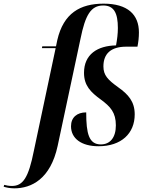

<svg xmlns="http://www.w3.org/2000/svg" viewBox="-159 -789 802 1049"><path d="M-81 240C13 240 117 189 156 8L281 -578C307 -706 337 -759 405 -759C464 -759 485 -717 485 -636C485 -604 481 -574 475 -541C373 -539 300 -492 300 -391C300 -321 337 -285 392 -245C445 -206 474 -174 474 -104C474 -38 443 0 392 0C327 0 312 -58 312 -175C262 -175 229 -148 229 -99C229 -33 285 10 379 10C504 10 577 -60 577 -164C577 -234 542 -273 487 -312C430 -353 406 -378 406 -426C406 -495 446 -534 531 -534H592C597 -559 600 -584 600 -612C600 -709 539 -769 407 -769C279 -769 188 -717 154 -570L147 -536H72L70 -526H145L26 35C-3 181 -33 227 -94 227C-110 227 -126 224 -136 221L-139 231C-127 235 -105 240 -81 240Z"/></svg>

Font: Noto Serif Display SemiCondensed SemiBold
Style: Italic
Weight: 600
Width: 4
Italic angle: -12°
Designer: Monotype Design Team
Foundry: Monotype Imaging Inc.
Version: Version 2.009